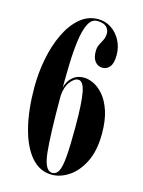

<svg xmlns="http://www.w3.org/2000/svg" viewBox="-111 -777 637 855"><g transform="rotate(15 207.5 -349.5)"><path d="M213 12Q157 12 117.8 -33.2Q78.5 -78.5 58 -159Q37.5 -239.5 37.5 -345.5Q37.5 -413 50.5 -478.2Q63.5 -543.5 88.8 -596Q114 -648.5 150.8 -679.8Q187.5 -711 234.5 -711Q268 -711 295.2 -692.8Q322.5 -674.5 338.5 -644.2Q354.5 -614 354.5 -577Q354.5 -540 341.2 -523.2Q328 -506.5 307.5 -506.5Q286.5 -506.5 273.2 -523Q260 -539.5 260 -570Q260 -588.5 267 -602Q274 -615.5 280.8 -628.8Q287.5 -642 287.5 -659.5Q287.5 -676.5 274.5 -689.2Q261.5 -702 232.5 -702Q206 -702 191.2 -672Q176.5 -642 170 -593.2Q163.5 -544.5 161.8 -487.2Q160 -430 160 -375.5Q162 -387 170.8 -403Q179.5 -419 196.8 -431Q214 -443 241 -443Q260.5 -443 284.5 -432Q308.5 -421 330.8 -395.5Q353 -370 367.5 -327.2Q382 -284.5 382 -221.5Q382 -144 356.2 -92Q330.5 -40 291.5 -14Q252.5 12 213 12ZM213 3.5Q231.5 3.5 241.8 -16.2Q252 -36 256 -84.8Q260 -133.5 260 -220Q260 -333.5 250.5 -380.5Q241 -427.5 218.5 -427.5Q200 -427.5 181.8 -403.5Q163.5 -379.5 160.5 -339.5Q160.5 -158 169.2 -77.2Q178 3.5 213 3.5Z"/></g></svg>

Font: Imbue 100pt
Style: Bold
Weight: 700
Designer: Tyler Finck
Foundry: Etcetera Type Company
Version: Version 1.102; ttfautohint (v1.8.3)